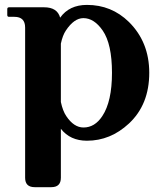

<svg xmlns="http://www.w3.org/2000/svg" viewBox="-20 -567 661 787"><path d="M336.4 9.8Q267.6 9.8 229.5 -39.1V161.6Q229.5 200.2 190.4 200.2H122.1Q83 200.2 83 161.6V-454.1Q83 -498 39.1 -498H17.1Q9.8 -498 9.8 -505.4V-529.8Q9.8 -537.1 17.1 -537.1H161.1Q214.8 -537.1 226.6 -494.6Q263.7 -546.9 336.4 -546.9Q437 -546.9 508.3 -477.1Q591.8 -394.5 591.8 -268.6Q591.8 -138.2 508.3 -60.5Q432.6 9.8 336.4 9.8ZM321.8 -492.7Q283.7 -492.7 250 -441.9Q236.8 -422.4 229.5 -388.2V-148.9Q237.3 -112.3 251.5 -91.3Q282.7 -44.4 322.3 -44.4Q368.7 -44.4 399.4 -91.3Q439 -150.9 439 -268.6Q439 -386.7 400.9 -441.9Q365.7 -492.7 321.8 -492.7Z"/></svg>

Font: Simply Serif
Style: Bold
Weight: 700
Designer: Wojciech Kalinowski "wmk69" (wmk69@o2.pl)
Foundry: Wojciech Kalinowski "wmk69" (wmk69@o2.pl)
Version: Version 1.0.0; 2022-02-18